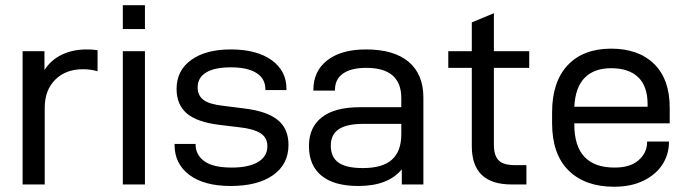

<svg xmlns="http://www.w3.org/2000/svg" viewBox="-20 -709 2647 738"><path d="M66.9 -512.2H150.9V-439.9Q175.8 -479 219.2 -499.5Q260.3 -519 314 -519Q335.9 -519 355 -516.1V-435.1Q328.6 -442.9 298.8 -442.9Q232.4 -442.9 192.4 -402.8Q151.9 -362.3 151.9 -294.9V0H66.9Z M452.1 -689H537.1V-597.2H452.1ZM452.1 -512.2H537.1V0H452.1Z M650.9 -152.8V-155.8H731.9V-153.8Q731.9 -113.3 766.1 -88.9Q799.3 -64.9 871.1 -64.9Q935.1 -64.9 971.2 -85.9Q1007.8 -107.4 1007.8 -147Q1007.8 -179.7 981.4 -196.8Q953.6 -214.4 897 -220.2L823.7 -229Q738.3 -239.3 698.7 -272.5Q658.7 -306.2 658.7 -367.2Q658.7 -438 714.8 -478.5Q771 -519 866.7 -519Q966.8 -519 1023.9 -478Q1081.1 -437 1081.1 -367.2V-362.8H1000V-366.2Q1000 -407.2 965.3 -428.7Q930.7 -450.2 867.7 -450.2Q804.7 -450.2 772 -430.2Q739.7 -410.2 739.7 -373Q739.7 -341.8 762.7 -324.7Q785.6 -307.6 841.8 -301.8L919.9 -292Q1005.4 -281.7 1047.4 -248Q1088.9 -214.4 1088.9 -151.9Q1088.9 -77.6 1029.3 -35.6Q970.2 5.9 866.7 5.9Q765.1 5.9 708 -36.6Q650.9 -79.1 650.9 -152.8Z M1550.3 -471.7Q1607.4 -423.8 1607.4 -334V0H1524.4V-58.1Q1471.7 5.9 1357.4 5.9Q1264.2 5.9 1215.8 -33.7Q1167.5 -73.2 1167.5 -147.9Q1167.5 -219.7 1217.3 -258.3Q1266.6 -296.9 1363.3 -296.9H1522.5V-332Q1522.5 -448.2 1387.7 -448.2Q1329.1 -448.2 1297.9 -425.8Q1267.6 -404.3 1267.6 -363.8V-360.8H1184.6V-363.8Q1184.6 -436 1238.3 -477.5Q1292 -519 1386.7 -519Q1493.7 -519 1550.3 -471.7ZM1486.3 -95.2Q1522.5 -127.4 1522.5 -192.9V-232.9H1377.4Q1313 -232.9 1282.2 -212.4Q1251.5 -191.9 1251.5 -148.9Q1251.5 -105 1281.2 -84Q1311 -63 1374.5 -63Q1450.7 -63 1486.3 -95.2Z M1878.4 -448.2V-151.9Q1878.4 -110.4 1897.5 -91.8Q1915.5 -74.2 1960.4 -74.2H2003.4V0H1946.3Q1793.5 0 1793.5 -147V-448.2H1703.1V-512.2H1793.5V-623L1878.4 -658.2V-512.2H2014.2V-448.2Z M2187.5 -234.9V-231Q2187.5 -64.9 2342.3 -64.9Q2401.9 -64.9 2433.6 -92.3Q2466.8 -120.6 2467.3 -162.1V-165H2551.3V-161.1Q2550.8 -113.8 2524.9 -74.7Q2499.5 -36.6 2451.7 -13.7Q2404.8 8.8 2340.3 8.8Q2229 8.8 2165.5 -53.7Q2102.1 -116.2 2102.1 -235.8V-276.9Q2102.1 -394.5 2162.1 -458.5Q2222.2 -522 2329.1 -522Q2434.1 -522 2494.1 -463.4Q2554.2 -404.8 2554.2 -294.9V-234.9ZM2228 -410.6Q2191.4 -374 2187.5 -298.8H2469.2V-308.1Q2469.2 -377.9 2432.6 -412.6Q2396.5 -446.8 2329.1 -446.8Q2264.2 -446.8 2228 -410.6Z"/></svg>

Font: D-DIN Exp
Style: Regular
Weight: 400
Width: 7
Designer: Charles Nix
Foundry: Datto Inc.
Version: Version 1.00